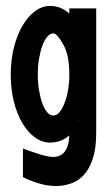

<svg xmlns="http://www.w3.org/2000/svg" viewBox="-20 -474 366 645"><path d="M16.1 -224.1Q16.1 -272 26.6 -314Q37.1 -356 55.2 -387Q73.2 -418 97.2 -436Q121.1 -454.1 147.9 -454.1Q185.1 -454.1 212.9 -428.2V-445.8H303.2V-26.9Q303.2 24.9 291.5 59.6Q279.8 94.2 261.5 114Q243.2 133.8 218.5 142.3Q193.8 150.9 168 150.9Q139.2 150.9 109.6 141.8Q80.1 132.8 57.1 121.1V24.9Q89.4 37.1 116.2 45.2Q143.1 53.2 159.2 53.2Q182.1 53.2 196.5 36.6Q210.9 20 212.9 -19Q186 4.9 147.9 4.9Q121.1 4.9 97.2 -12.5Q73.2 -29.8 55.2 -60.3Q37.1 -90.8 26.6 -132.8Q16.1 -174.8 16.1 -224.1ZM106.9 -224.1Q106.9 -196.3 111.1 -171.1Q115.2 -146 122.1 -127Q128.9 -107.9 138.4 -96.9Q147.9 -85.9 159.2 -85.9Q170.4 -85.9 179.7 -96.9Q189 -107.9 196.5 -127Q204.1 -146 208.5 -170.9Q212.9 -195.8 212.9 -224.1Q212.9 -288.1 192.9 -324.2Q171.4 -361.8 159.7 -361.8Q159.2 -361.8 159.2 -361.8Q147.9 -361.8 138.4 -350.3Q128.9 -338.9 122.1 -319.8Q115.2 -300.8 111.1 -275.9Q106.9 -251 106.9 -224.1ZM246.1 -66.9H249L247.1 -67.9Q247.1 -66.9 246.1 -66.9Z"/></svg>

Font: Fundamental  Brigade Condensed
Style: Regular
Weight: 400
Width: 3
Designer: Peter Wiegel, original typeface by Carl Albert Fahrenwaldt 1901
Foundry: Peter Wiegel
Version: Version 0.000 2012 initial release